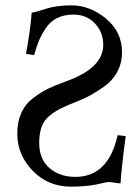

<svg xmlns="http://www.w3.org/2000/svg" viewBox="-20 -678 519 710"><path d="M97.2 -630.9Q110.4 -632.8 149.7 -645.5Q189 -658.2 243.2 -658.2Q313 -658.2 372.1 -609.1Q431.2 -560.1 431.2 -484.9Q431.2 -443.8 412.6 -410.4Q394 -377 359.1 -353.5Q324.2 -330.1 298.6 -317.6Q272.9 -305.2 235.8 -291Q180.7 -269 152.8 -240Q125 -210.9 125 -148.9Q125 -89.8 162.6 -56.9Q200.2 -23.9 258.8 -23.9Q380.9 -23.9 415 -178.2L444.8 -174.8Q427.7 -43.9 425.8 0Q418 0 404.1 -2.4Q390.1 -4.9 379.9 -4.9Q377 -4.9 338.4 3.7Q299.8 12.2 242.2 12.2Q158.2 12.2 101.1 -46.4Q43.9 -105 43.9 -184.1Q43.9 -227.1 58.6 -260Q73.2 -293 102.1 -314.9Q130.9 -336.9 156.5 -349.4Q182.1 -361.8 221.2 -376Q362.3 -425.8 361.8 -512.2Q361.8 -559.1 330.8 -591.6Q299.8 -624 252 -624Q216.8 -624 190.9 -611.1Q165 -598.1 148.4 -572.5Q131.8 -546.9 123.5 -526.4Q115.2 -505.9 106 -474.1L76.2 -479Q92.3 -566.9 97.2 -630.9Z"/></svg>

Font: Linux Libertine
Style: Regular
Weight: 400
Designer: Philipp H. Poll
Foundry: Philipp H. Poll
Version: Version 5.3.0 ; ttfautohint (v0.9)